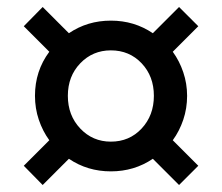

<svg xmlns="http://www.w3.org/2000/svg" viewBox="-20 -650 634 549"><path d="M297 -160Q230 -160 177 -196L102 -121L48 -176L121 -249Q102 -275 91 -307.5Q80 -340 80 -376Q80 -447 121 -502L48 -575L102 -630L177 -555Q230 -591 297 -591Q364 -591 417 -555L492 -630L547 -575L474 -502Q493 -476 504 -443.5Q515 -411 515 -376Q515 -340 504 -307.5Q493 -275 474 -249L547 -176L492 -121L417 -196Q364 -160 297 -160ZM297 -245Q350 -245 385 -282.5Q420 -320 420 -376Q420 -432 385 -469Q350 -506 297 -506Q245 -506 209.5 -469Q174 -432 174 -376Q174 -320 209.5 -282.5Q245 -245 297 -245Z"/></svg>

Font: Wix Madefor Text SemiBold
Style: Regular
Weight: 600
Designer: Dalton Maag Ltd
Foundry: Dalton Maag Ltd
Version: Version 3.100